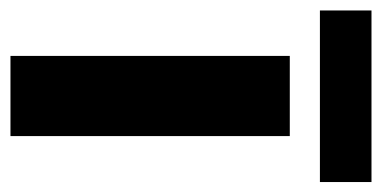

<svg xmlns="http://www.w3.org/2000/svg" viewBox="-222 -542 747 376"><g transform="rotate(90 152.0 -353.5)"><path d="M230 0H73V-547H230ZM320 -707V-606H-16V-707Z"/></g></svg>

Font: Noto Sans Oriya
Style: Bold
Weight: 700
Designer: Amélie Bonet and Sol Matas
Foundry: Google LLC
Version: Version 2.006; ttfautohint (v1.8.4.7-5d5b)